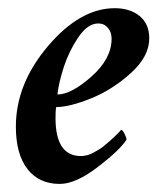

<svg xmlns="http://www.w3.org/2000/svg" viewBox="-20 -452 410 478"><path d="M265.6 -431.6Q303.7 -431.6 327.6 -412.1Q351.6 -392.6 351.6 -356.4Q351.6 -311.5 305.7 -270Q259.8 -228.5 206.5 -207Q153.3 -185.5 120.1 -185.5Q118.2 -179.7 118.2 -158.2Q118.2 -63.5 181.6 -63.5Q188.5 -63.5 196.3 -65.4Q204.1 -67.4 211.4 -71.3Q218.8 -75.2 226.1 -79.6Q233.4 -84 240.2 -89.8Q247.1 -95.7 252.9 -100.6Q258.8 -105.5 264.2 -110.8Q269.5 -116.2 272.9 -119.6Q276.4 -123 279.3 -126L281.2 -128.9Q285.2 -128.9 290 -119.1Q294.9 -109.4 294.9 -104.5Q280.3 -80.1 224.6 -37.1Q168.9 5.9 128.9 5.9Q77.1 5.9 48.3 -31.2Q19.5 -68.4 19.5 -136.7Q19.5 -243.2 99.6 -337.4Q179.7 -431.6 265.6 -431.6ZM123 -216.8Q157.2 -216.8 207.5 -261.2Q257.8 -305.7 257.8 -355.5Q257.8 -372.1 248.5 -382.8Q239.3 -393.6 224.6 -393.6Q198.2 -393.6 174.8 -358.9Q151.4 -324.2 138.7 -284.7Q126 -245.1 123 -216.8Z"/></svg>

Font: Crimson
Style: SemiboldItalic
Weight: 600
Italic angle: -11°
Version: Version 0.8 ; ttfautohint (v1.00) -l 8 -r 50 -G 200 -x 14 -D